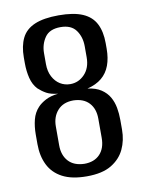

<svg xmlns="http://www.w3.org/2000/svg" viewBox="-72 -646 535 707"><g transform="rotate(-10 195.0 -293.0)"><path d="M196 8Q140 8 105 -10.5Q70 -29 53.5 -62.5Q37 -96 37 -140V-176Q37 -206 43.5 -231.5Q50 -257 67 -275Q78 -287 97 -297Q116 -307 144 -310Q117 -313 101.5 -321.5Q86 -330 72 -343Q56 -360 49.5 -386Q43 -412 43 -442V-463Q43 -506 57.5 -535.5Q72 -565 106 -579.5Q140 -594 196 -594Q252 -594 285.5 -579.5Q319 -565 334 -535.5Q349 -506 349 -463V-442Q349 -407 339 -380Q329 -353 308 -335.5Q287 -318 254 -310Q285 -306 304.5 -293Q324 -280 334.5 -261.5Q345 -243 349 -221Q353 -199 353 -175V-139Q353 -99 337.5 -66Q322 -33 288 -12.5Q254 8 196 8ZM195 -39Q232 -39 253 -61Q274 -83 274 -122V-194Q274 -231 253.5 -253Q233 -275 195 -276Q157 -276 136 -252.5Q115 -229 115 -193V-122Q115 -85 135.5 -62.5Q156 -40 195 -39ZM195 -337Q226 -337 248.5 -360.5Q271 -384 271 -424V-465Q271 -500 253 -525Q235 -550 195 -550Q154 -550 136.5 -524.5Q119 -499 119 -466V-425Q119 -398 129.5 -378Q140 -358 157 -347.5Q174 -337 195 -337Z"/></g></svg>

Font: Alumni Sans Thin Medium
Style: Regular
Weight: 500
Version: Version 1.018